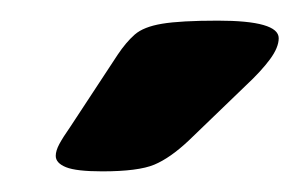

<svg xmlns="http://www.w3.org/2000/svg" viewBox="-20 -738 290 186"><path d="M79 -572Q54 -572 44 -576Q34 -580 34 -587Q34 -592 37.5 -598.5Q41 -605 48 -615L94 -685Q102 -697 110.5 -704.5Q119 -712 137 -715Q155 -718 191 -718Q250 -718 250 -701Q250 -692 241.5 -680.5Q233 -669 218 -655L163 -602Q145 -585 129.5 -578.5Q114 -572 79 -572Z"/></svg>

Font: Asap ExtraBold
Style: Italic
Weight: 800
Italic angle: -6°
Designer: Pablo Cosgaya
Foundry: Omnibus-Type
Version: Version 3.001; ttfautohint (v1.8.4.7-5d5b)